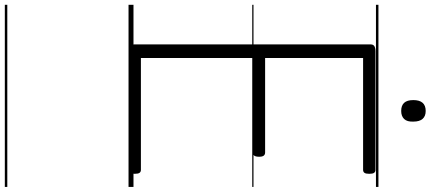

<svg xmlns="http://www.w3.org/2000/svg" viewBox="-502 -738 1741 776"><g transform="rotate(90 368.0 -350.5)"><path d="M187 0Q173 0 166.5 -5.5Q160 -11 160 -23V-979Q160 -989 167 -993.5Q174 -998 188 -998H667Q675 -998 679 -992.5Q683 -987 683 -973Q683 -959 679 -953.5Q675 -948 667 -948H215V-552H597Q605 -552 609.5 -546.5Q614 -541 614 -528Q614 -514 609.5 -508Q605 -502 597 -502H215V-50H667Q675 -50 679 -44.5Q683 -39 683 -25Q683 -11 679 -5.5Q675 0 667 0ZM429 -1102Q407 -1102 396 -1114Q385 -1126 385 -1151Q385 -1176 396 -1188.5Q407 -1201 429 -1201Q450 -1201 461 -1188.5Q472 -1176 472 -1151Q473 -1126 461.5 -1114Q450 -1102 429 -1102ZM0 490H736V500H0ZM0 -20H736V0H0ZM0 -505H736V-500H0ZM0 -1010H736V-1000H0Z"/></g></svg>

Font: Playwrite ES Deco Guides
Style: Regular
Weight: 400
Designer: Veronika Burian, José Scaglione
Foundry: TypeTogether
Version: Version 1.003